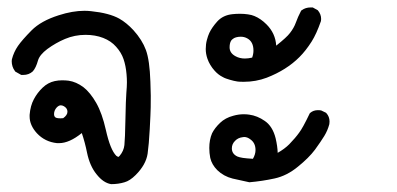

<svg xmlns="http://www.w3.org/2000/svg" viewBox="-20 -291 1040 503"><path d="M134.8 84Q132.3 84 129.4 84Q97.7 80.6 76.7 58.1Q57.6 37.1 57.6 14.2Q57.6 12.2 57.6 9.8Q59.6 -14.2 68.8 -31.2Q77.6 -47.9 91.6 -61.3Q105.5 -74.7 123.5 -78.6Q133.3 -80.6 142.6 -80.6Q151.9 -80.6 159.7 -79.6Q179.7 -76.7 198.7 -62.5Q216.8 -48.3 232.2 -21.2Q247.6 5.9 257.3 49.3Q269 101.6 284.7 117.2Q289.6 120.1 289.6 120.1Q291 120.1 293.5 117.2Q304.2 104.5 305.9 89.1Q307.6 73.7 308.6 21.5Q309.6 -30.8 311 -47.6Q312.5 -64.5 312.5 -75.2Q312.5 -85.9 311.5 -96.7Q309.6 -118.7 303.7 -136Q297.9 -153.3 284.2 -168.5Q271 -183.6 250.2 -191.7Q229.5 -199.7 204.1 -199.7Q175.8 -199.7 150.4 -189Q126 -178.7 104 -162.6Q84 -147.5 79.6 -132.8Q74.2 -113.3 65.9 -104Q55.7 -94.7 41 -94.7Q39.6 -94.7 35.6 -94.7L20 -103.5L19 -105Q10.7 -116.2 10.7 -130.9Q10.7 -134.3 11.2 -135.7Q16.1 -154.8 27.1 -170.7Q38.1 -186.5 62.7 -211.4Q87.4 -236.3 133.8 -251Q169.9 -262.7 201.2 -262.7Q210 -262.7 218.8 -261.7Q266.1 -256.8 292.5 -242.2Q311.5 -231.4 329.6 -211.9Q352.5 -186.5 362.3 -159.9Q372.1 -133.3 374 -76.7Q375 -54.2 375 -40.3Q375 -26.4 374.8 -9.8Q374.5 6.8 372.3 47.4Q370.1 87.9 366.7 111.8Q362.3 140.6 335.4 167.5Q320.3 182.6 306.2 186.5Q290 191.4 271.5 191.4H271Q250.5 188 232.9 165.5Q215.3 144 208 108.9Q202.6 82 194.3 57.6Q161.6 84 134.8 84ZM147.5 -12.7Q143.1 -15.1 139.2 -15.1Q134.3 -15.1 128.9 -9.8Q121.6 -2 121.6 7.8Q121.6 13.7 125 16.4Q128.4 19 138.7 19Q141.6 19 145.5 18.6Q156.7 10.7 156.7 1.7Q156.7 -7.3 147.5 -12.7Z M528.3 96.7Q528.3 75.2 535.6 58.1Q542.5 44.4 556.4 31Q570.3 17.6 591.3 12.2Q605 8.3 618.7 8.3Q626 8.3 632.8 9.3Q654.3 12.2 673.8 25.9Q694.3 40 702.1 71.3Q707 92.3 707.5 109.4Q725.6 99.1 737.8 86.9Q753.9 70.3 763.7 56.6Q773.4 43.9 791.5 5.9L792.5 4.9Q800.8 -2.4 813 -2.4Q818.8 -2.4 821.8 -1.5L834 4.4L835 5.4Q843.3 14.6 843.3 27.3Q843.3 31.7 842.8 34.2Q838.4 50.8 829.6 65.2Q820.8 79.6 805.2 101.1Q789.1 122.6 760.7 145.5Q731.9 169.4 699.5 176.5Q667 183.6 633.3 186.5L589.4 176.8Q565.9 170.9 549.3 154.8Q534.7 140.1 530.8 122.6Q528.3 109.9 528.3 96.7ZM649.4 102.1Q649.4 84 636.7 74.7Q628.4 67.9 619.6 67.9Q617.7 67.9 615.7 68.4Q603.5 69.8 595.7 78.1Q587.4 86.4 587.4 97.7Q587.4 112.3 602.1 119.1Q606.9 121.1 616 122.6Q625 124 642.6 125Q649.4 113.3 649.4 102.1ZM528.3 -204.6Q535.2 -219.2 549.3 -234.9Q564.5 -251.5 589.4 -253.9Q598.1 -254.9 608.9 -254.9Q619.6 -254.9 629.6 -253.4Q639.6 -252 646.5 -249Q663.1 -242.2 678.2 -227.1Q701.7 -203.6 703.6 -171.4Q731.4 -193.4 739.7 -204.6Q750 -217.8 754.9 -231.4Q760.3 -246.6 769 -263.2L770.5 -264.2Q780.3 -271.5 793.9 -271.5Q795.4 -271.5 799.3 -271.5L812.5 -264.2Q821.3 -253.9 821.3 -241.2Q821.3 -237.3 820.8 -235.8Q809.1 -202.1 796.4 -182.1Q781.2 -158.2 764.6 -141.6Q730.5 -107.4 678.7 -87.4Q650.4 -76.7 618.7 -76.7Q606.9 -76.7 602.3 -77.4Q597.7 -78.1 592.5 -79.3Q587.4 -80.6 582.3 -82Q577.1 -83.5 572.3 -85.2Q567.4 -86.9 562.5 -89.8Q551.8 -95.2 542.5 -105.5Q529.3 -120.1 523.4 -137.2Q519 -149.9 519 -162.6Q519 -175.3 522 -186.3Q524.9 -197.3 528.3 -204.6ZM644 -158.7Q644 -181.6 627.9 -190.4Q620.1 -194.8 610.8 -194.8Q605 -194.8 600.1 -193.6Q595.2 -192.4 592.8 -190.9Q590.3 -189.5 588.4 -187.7Q586.4 -186 585 -183.6Q581.5 -177.2 581.5 -167Q581.5 -151.9 597.2 -143.6Q607.9 -137.7 621.6 -137.7Q630.4 -137.7 640.6 -140.1Q644 -149.4 644 -158.7Z"/></svg>

Font: Bakudai
Style: Bold
Weight: 700
Version: Version 1.48